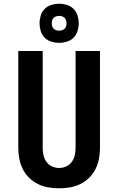

<svg xmlns="http://www.w3.org/2000/svg" viewBox="-20 -1011 640 1039"><path d="M300 8Q271 8 241.5 3Q212 -2 185.5 -15Q159 -28 137.5 -49Q116 -70 103 -96.5Q90 -123 84.5 -152Q79 -181 79 -210V-735H211V-210Q211 -190 215.5 -170.5Q220 -151 231.5 -135Q243 -119 261.5 -110.5Q280 -102 300 -102Q320 -102 338.5 -110.5Q357 -119 368.5 -135Q380 -151 384.5 -170.5Q389 -190 389 -210V-735H521V-210Q521 -181 515.5 -152Q510 -123 497 -96.5Q484 -70 462.5 -49Q441 -28 414.5 -15Q388 -2 358.5 3Q329 8 300 8ZM300 -779Q279 -779 258 -785.5Q237 -792 222 -807Q207 -822 200.5 -843Q194 -864 194 -885Q194 -906 200.5 -927Q207 -948 222 -963Q237 -978 258 -984.5Q279 -991 300 -991Q321 -991 342 -984.5Q363 -978 378 -963Q393 -948 399.5 -927Q406 -906 406 -885Q406 -864 399.5 -843Q393 -822 378 -807Q363 -792 342 -785.5Q321 -779 300 -779ZM300 -845Q308 -845 316 -847.5Q324 -850 329.5 -855.5Q335 -861 337.5 -869Q340 -877 340 -885Q340 -893 337.5 -901Q335 -909 329.5 -914.5Q324 -920 316 -922.5Q308 -925 300 -925Q292 -925 284 -922.5Q276 -920 270.5 -914.5Q265 -909 262.5 -901Q260 -893 260 -885Q260 -877 262.5 -869Q265 -861 270.5 -855.5Q276 -850 284 -847.5Q292 -845 300 -845Z"/></svg>

Font: Iosevka Custom XBdEx
Style: Regular
Weight: 800
Width: 7
Monospace: yes
Designer: Belleve Invis
Foundry: Belleve Invis
Version: Version 11.2.4; ttfautohint (v1.8.4)